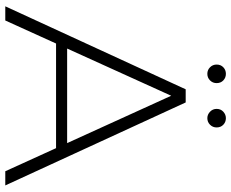

<svg xmlns="http://www.w3.org/2000/svg" viewBox="-96 -800 896 745"><g transform="rotate(90 352.5 -428.0)"><path d="M5 0 327 -700H378L700 0H645L341 -668H363L60 0ZM123 -197 140 -240H559L576 -197ZM439 -784Q425 -784 414 -794.5Q403 -805 403 -820Q403 -836 414 -846Q425 -856 439 -856Q454 -856 464.5 -846Q475 -836 475 -820Q475 -805 464.5 -794.5Q454 -784 439 -784ZM267 -784Q252 -784 241.5 -794.5Q231 -805 231 -820Q231 -836 241.5 -846Q252 -856 267 -856Q282 -856 292.5 -846Q303 -836 303 -820Q303 -805 292.5 -794.5Q282 -784 267 -784Z"/></g></svg>

Font: MOST Montserrat Light
Style: Regular
Weight: 300
Designer: Julieta Ulanovsky
Foundry: Julieta Ulanovsky
Version: Version 8.000;March 11, 2024;FontCreator 15.0.0.2926 64-bit